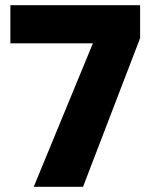

<svg xmlns="http://www.w3.org/2000/svg" viewBox="-20 -720 585 740"><path d="M110 0 338 -553H20V-700H520V-573L300 0Z"/></svg>

Font: Golos Text VF
Style: Regular
Weight: 400
Designer: A.Korolkova, Vitaly Kuzmin
Foundry: ParaType Ltd
Version: Version 2.003